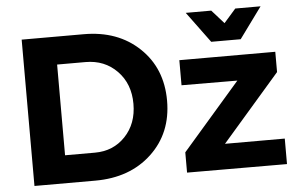

<svg xmlns="http://www.w3.org/2000/svg" viewBox="-52 -837 1422 915"><g transform="rotate(-5 658.5 -379.0)"><path d="M1117 -611H976L867 -759H989L1047 -694L1104 -759H1225ZM374 -700Q537 -700 639.5 -602.5Q742 -505 742 -350Q742 -195 638 -97.5Q534 0 368 0H77V-700ZM378 -133Q466 -133 523.5 -193.5Q581 -254 581 -349Q581 -445 521.5 -506Q462 -567 371 -567H235V-133ZM999 -121H1285V1L807 0V-97L1084 -416L817 -417V-537H1276V-440Z"/></g></svg>

Font: Montserrat-Arabic SemiBold
Style: Regular
Weight: 600
Designer: Mohamed Gaber
Foundry: Kief Type Foundry
Version: Version 5.008;PS 005.008;hotconv 1.0.88;makeotf.lib2.5.64775